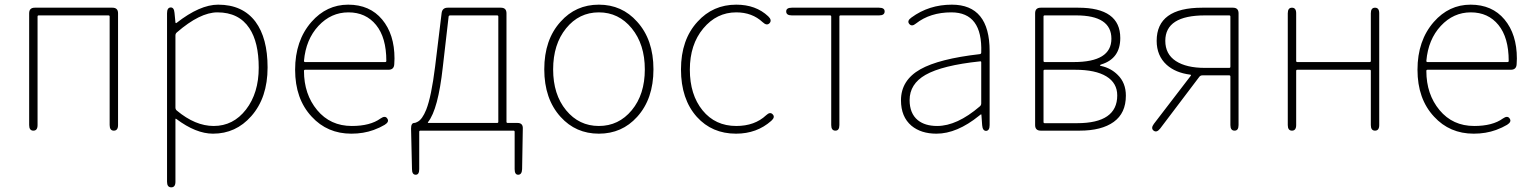

<svg xmlns="http://www.w3.org/2000/svg" viewBox="-20 -560 6564 823"><path d="M123 0Q105 0 105 -24V-503Q105 -527 129 -527H462Q486 -527 486 -503V-24Q486 0 468 0Q450 0 450 -24V-489Q450 -494 445 -494H146Q141 -494 141 -489V-24Q141 0 123 0Z M714 243Q696 243 696 219V-503Q696 -527 711 -528Q726 -529 728 -505L732 -464Q733 -459 737 -462Q837 -540 915 -540Q1020 -540 1075 -467Q1127 -397 1127 -271Q1127 -141 1057 -62Q991 13 893 13Q820 13 736 -50Q732 -53 732 -48V219Q732 243 714 243ZM896 -20Q980 -20 1034.5 -90.5Q1089 -161 1089 -270Q1089 -379 1049 -439Q1004 -507 912 -507Q837 -507 738 -421Q732 -416 732 -408V-99Q732 -91 738 -86Q817 -20 896 -20Z M1486 13Q1383 13 1316 -60Q1245 -136 1245 -261Q1245 -386 1315 -466Q1380 -540 1472.5 -540Q1565 -540 1618 -476.5Q1671 -413 1671 -309Q1671 -297 1670 -285Q1669 -261 1645 -261H1288Q1283 -261 1283 -256Q1283 -156 1339.5 -88Q1396 -20 1488 -20Q1567 -20 1611 -52Q1631 -66 1640 -52Q1650 -38 1629 -25Q1609 -13 1582 -3Q1538 13 1486 13ZM1283 -299Q1283 -294 1288 -294H1631Q1636 -294 1636 -299Q1636 -399 1592 -453Q1548 -507 1473.5 -507Q1399 -507 1345 -449Q1291 -391 1283 -299Z M1762 189Q1746 189 1746 165L1742 -9Q1742 -33 1756 -33Q1761 -33 1770 -38Q1790 -48 1807 -90Q1829 -146 1845 -274L1873 -504Q1876 -527 1899 -527H2127Q2151 -527 2151 -503V-38Q2151 -33 2156 -33H2198Q2222 -33 2221 -9L2218 165Q2217 189 2201 189Q2186 189 2186 165V5Q2186 0 2181 0H1782Q1777 0 1777 5V165Q1777 189 1762 189ZM1815 -37Q1812 -33 1817 -33H2111Q2116 -33 2116 -38V-489Q2116 -494 2111 -494H1910Q1904 -494 1903 -489L1878 -272Q1858 -91 1815 -37Z M2383 -59Q2313 -136 2313 -263Q2313 -390 2383 -467Q2448 -540 2547 -540Q2646 -540 2711 -467Q2781 -390 2781 -263Q2781 -136 2711 -59Q2646 13 2547 13Q2448 13 2383 -59ZM2406.5 -87.5Q2462 -20 2547 -20Q2632 -20 2688 -87.5Q2744 -155 2744 -262.5Q2744 -370 2688 -438.5Q2632 -507 2547 -507Q2462 -507 2406.5 -438.5Q2351 -370 2351 -262.5Q2351 -155 2406.5 -87.5Z M3135 13Q3032 13 2967 -59Q2899 -135 2899 -262.5Q2899 -390 2970 -467Q3036 -540 3136 -540Q3220 -540 3273 -490Q3290 -474 3279 -461Q3267 -448 3249 -465Q3204 -507 3136 -507Q3052 -507 2994.5 -438Q2937 -369 2937 -261.5Q2937 -154 2991.5 -87Q3046 -20 3136 -20Q3215 -20 3264 -66Q3281 -82 3292 -70Q3304 -58 3286 -42Q3224 13 3135 13Z M3561 0Q3543 0 3543 -24V-489Q3543 -494 3538 -494H3374Q3350 -494 3350 -511Q3350 -527 3374 -527H3748Q3772 -527 3772 -511Q3772 -494 3748 -494H3583Q3578 -494 3578 -489V-24Q3578 0 3561 0Z M3994 13Q3928 13 3887 -21Q3842 -59 3842 -130Q3842 -216 3925 -263Q4005 -308 4180 -328Q4186 -329 4186 -335Q4192 -507 4058 -507Q3967 -507 3906 -459Q3888 -444 3877 -458Q3867 -471 3887 -485Q3962 -540 4060 -540Q4222 -540 4222 -341V-24Q4222 0 4207 1Q4192 1 4190 -23L4187 -65Q4187 -70 4185.5 -70Q4184 -70 4177 -64Q4082 13 3994 13ZM3997 -20Q4082 -20 4180 -104Q4186 -109 4186 -117V-293Q4186 -298 4181 -297Q4019 -280 3947 -239Q3879 -200 3879 -131Q3879 -74 3914 -45Q3945 -20 3997 -20Z M4441 0Q4417 0 4417 -24V-503Q4417 -527 4441 -527H4602Q4782 -527 4782 -397Q4782 -309 4701 -284Q4695 -282 4695 -280Q4695 -278 4701 -277Q4742 -268 4771 -239Q4806 -205 4806 -150Q4806 -75 4754 -37.5Q4702 0 4608 0ZM4453 -37Q4453 -32 4458 -32H4597Q4769 -32 4769 -151Q4769 -204 4722.5 -232.5Q4676 -261 4588 -261H4458Q4453 -261 4453 -256ZM4453 -299Q4453 -294 4458 -294H4583Q4744 -294 4744 -394Q4744 -494 4593 -494H4458Q4453 -494 4453 -489Z M4925 0Q4912 -10 4926 -29L5084 -235Q5087 -239 5082 -240Q5019 -248 4981 -282Q4938 -321 4938 -385Q4938 -527 5133 -527H5265Q5289 -527 5289 -503V-24Q5289 0 5272 0Q5254 0 5254 -24V-232Q5254 -237 5249 -237H5134Q5126 -237 5121 -231L4953 -9Q4938 10 4925 0ZM5145 -269H5249Q5254 -269 5254 -274V-489Q5254 -494 5249 -494H5145Q4975 -494 4975 -385Q4975 -328 5020 -298.5Q5065 -269 5145 -269Z M5518 0Q5500 0 5500 -24V-503Q5500 -527 5518 -527Q5536 -527 5536 -503V-299Q5536 -294 5541 -294H5851Q5856 -294 5856 -299V-503Q5856 -527 5874 -527Q5892 -527 5892 -503V-24Q5892 0 5874 0Q5856 0 5856 -24V-256Q5856 -261 5851 -261H5541Q5536 -261 5536 -256V-24Q5536 0 5518 0Z M6297 13Q6194 13 6127 -60Q6056 -136 6056 -261Q6056 -386 6126 -466Q6191 -540 6283.5 -540Q6376 -540 6429 -476.5Q6482 -413 6482 -309Q6482 -297 6481 -285Q6480 -261 6456 -261H6099Q6094 -261 6094 -256Q6094 -156 6150.5 -88Q6207 -20 6299 -20Q6378 -20 6422 -52Q6442 -66 6451 -52Q6461 -38 6440 -25Q6420 -13 6393 -3Q6349 13 6297 13ZM6094 -299Q6094 -294 6099 -294H6442Q6447 -294 6447 -299Q6447 -399 6403 -453Q6359 -507 6284.5 -507Q6210 -507 6156 -449Q6102 -391 6094 -299Z"/></svg>

Font: Resource Han Rounded JP ExtraLight
Style: Regular
Weight: 250
Designer: Cyano Hao (round all glyphs); Ryoko NISHIZUKA 西塚涼子 (kana, bopomofo & ideographs); Paul D. Hunt (Latin, Greek & Cyrillic)
Foundry: Cyano Hao
Version: 0.990